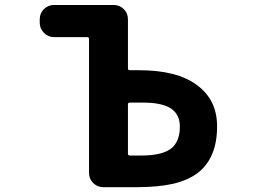

<svg xmlns="http://www.w3.org/2000/svg" viewBox="-20 -776 1040 776"><path d="M397.5 -19.5Q374 -19.5 356.9 -36.1Q339.8 -52.7 339.8 -77.1V-619.1Q339.8 -626 332 -626H198.2Q174.8 -626 157.7 -643.1Q140.6 -660.2 140.6 -683.6V-698.2Q140.6 -722.7 157.7 -739.3Q174.8 -755.9 198.2 -755.9H439.5Q462.9 -755.9 480 -739.3Q497.1 -722.7 497.1 -698.2V-499Q497.1 -492.2 504.9 -492.2H542Q695.3 -492.2 775.4 -432.6Q857.4 -373 857.4 -265.6Q857.4 -201.2 837.9 -154.3Q818.4 -107.4 779.8 -77.6Q741.2 -47.9 679.7 -33.2Q618.2 -19.5 533.2 -19.5ZM552.7 -147.5Q634.8 -147.5 671.9 -175.8Q707 -204.1 707 -264.6Q707 -312.5 671.9 -336.9Q634.8 -361.3 559.6 -361.3Q558.6 -361.3 556.6 -361.3H504.9Q497.1 -361.3 497.1 -354.5V-154.3Q497.1 -147.5 504.9 -147.5Z"/></svg>

Font: Rounded Mgen+ 1mn bold
Style: Bold
Weight: 700
Designer: [Source Han Sans]
Ryoko NISHIZUKA  (kana & ideographs); Paul D. Hunt (Latin, Greek & Cyrillic); Wenlong ZHANG  (bopomofo
Version: Version 1.059.20150602